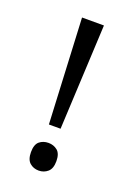

<svg xmlns="http://www.w3.org/2000/svg" viewBox="-82 -386 296 430"><g transform="rotate(20 65.5 -171.5)"><path d="M79.6 -98.1H51.8L39.6 -348.6H91.8ZM35.2 -26.4Q35.2 -44.4 43.9 -51.8Q52.7 -59.1 65.4 -59.1Q77.6 -59.1 86.7 -51.8Q95.7 -44.4 95.7 -26.4Q95.7 -8.8 86.7 -1Q77.6 6.8 65.4 6.8Q52.7 6.8 43.9 -1Q35.2 -8.8 35.2 -26.4Z"/></g></svg>

Font: NotoSansOldHungarianUI
Style: Regular
Weight: 400
Designer: Monotype Design Team
Foundry: Monotype Imaging Inc.
Version: Version 1001.000; ttfautohint (v1.8.4.7-5d5b)